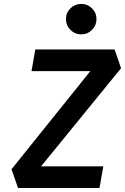

<svg xmlns="http://www.w3.org/2000/svg" viewBox="-20 -941 626 961"><path d="M70.3 0 37.6 -93.8 432.1 -585H137.7L156.7 -693.4H553.7L585.9 -599.6L185.5 -108.4H497.1L478 0ZM386.2 -769Q355 -769 332.5 -791.5Q310.1 -814 310.1 -845.2Q310.1 -877 332.5 -899.2Q355 -921.4 386.2 -921.4Q418 -921.4 440.4 -899.2Q462.9 -877 462.9 -845.2Q462.9 -814 440.4 -791.5Q418 -769 386.2 -769Z"/></svg>

Font: Cascadia Code NF SemiBold
Style: Italic
Weight: 600
Italic angle: -10°
Monospace: yes
Designer: Aaron Bell
Foundry: Saja Typeworks
Version: Version 2404.023; ttfautohint (v1.8.4)